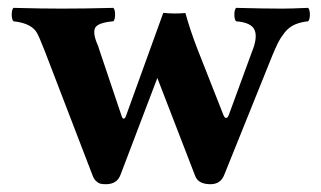

<svg xmlns="http://www.w3.org/2000/svg" viewBox="-20 -456 817 488"><path d="M481.9 -331.1 547.9 -163.6Q549.8 -158.7 552.2 -157Q554.7 -155.3 557.4 -157.2Q560.1 -159.2 562 -165L619.6 -322.3Q635.3 -359.9 627.2 -379.4Q619.1 -398.9 580.1 -401.9Q575.7 -406.2 575.7 -418.9Q575.7 -431.6 580.1 -436Q654.3 -434.1 696.8 -434.1Q719.2 -434.1 763.2 -436Q767.6 -431.6 767.6 -418.9Q767.6 -406.2 763.2 -401.9Q743.2 -399.9 728.3 -393.1Q713.4 -386.2 702.9 -372.6Q692.4 -358.9 686.8 -347.7Q681.2 -336.4 672.4 -315.4L549.8 -11.2Q540.5 12.2 515.1 12.2Q483.9 12.2 476.1 -8.8L379.9 -257.8L286.1 -11.2Q277.3 12.2 249 12.2Q241.2 12.2 235.8 11Q230.5 9.8 224.9 4.9Q219.2 0 215.8 -8.8L94.2 -325.2Q78.1 -366.7 72.3 -375Q59.1 -394.5 24.9 -400.4Q20 -401.4 14.2 -401.9Q9.8 -406.2 9.8 -418.9Q9.8 -431.6 14.2 -436Q88.4 -434.1 137.2 -434.1Q193.8 -434.1 268.1 -436Q272.5 -431.6 272.5 -418.9Q272.5 -406.2 268.1 -401.9Q227.5 -398.4 221.4 -384.3Q215.3 -370.1 229.5 -338.9Q231 -333.5 231.9 -331.1L289.1 -161.1Q290.5 -156.2 292.7 -155Q294.9 -153.8 296.6 -155.3Q298.3 -156.7 299.8 -160.2L395 -423.3Q422.9 -420.4 451.2 -422.9Q463.4 -378.9 481.9 -331.1Z"/></svg>

Font: Linux Libertine G
Style: Bold
Weight: 700
Designer: Philipp H. Poll
Foundry: Philipp H. Poll
Version: Version 5.0.3